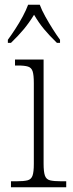

<svg xmlns="http://www.w3.org/2000/svg" viewBox="-20 -786 306 806"><path d="M26 0V-25H48Q80 -25 95.5 -29Q111 -33 116.5 -48.5Q122 -64 122 -98V-437Q122 -471 117 -486.5Q112 -502 97.5 -506.5Q83 -511 55 -511H43V-536H163V-99Q163 -65 168.5 -49Q174 -33 190 -29Q206 -25 238 -25H258V0ZM13 -619Q27 -638 44 -664Q61 -690 75.5 -717Q90 -744 98 -766H147Q155 -744 170 -717Q185 -690 201.5 -664Q218 -638 232 -619V-606H219Q187 -637 165 -663.5Q143 -690 123 -724Q102 -690 80 -663.5Q58 -637 26 -606H13Z"/></svg>

Font: Noto Serif Tamil SemiCondensed ExtraLight
Style: Regular
Weight: 200
Width: 4
Designer: Indian Type Foundry, Tom Grace, and the Monotype Design Team
Foundry: Monotype Imaging Inc.
Version: Version 2.004; ttfautohint (v1.8.4.7-5d5b)